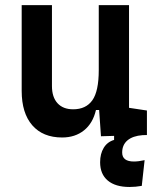

<svg xmlns="http://www.w3.org/2000/svg" viewBox="-20 -538 626 765"><path d="M496.1 207Q439.9 207 409.4 181.4Q378.9 155.8 378.9 108.4Q378.9 74.7 393.3 51Q407.7 27.3 434.6 19.5V3.4L382.3 4.9L375 -99.6H362.3Q350.1 -46.9 314.7 -18.6Q279.3 9.8 227.5 9.8Q150.9 9.8 108.6 -38.8Q66.4 -87.4 66.4 -175.8V-517.6H187V-195.3Q187 -150.9 209.2 -126.7Q231.4 -102.5 271.5 -102.5Q322.3 -102.5 347.9 -138.4Q373.5 -174.3 373.5 -258.8V-517.6H494.1V-108.4L565.4 -97.7V0L547.9 0.5Q509.3 3.4 488 21.2Q466.8 39.1 466.8 69.8Q466.8 105.5 513.7 105.5Q531.7 105.5 556.2 100.1L544.9 202.6Q520 207 496.1 207Z"/></svg>

Font: Cascadia Code SemiBold
Style: Regular
Weight: 600
Monospace: yes
Designer: Aaron Bell
Foundry: Saja Typeworks
Version: Version 2404.023; ttfautohint (v1.8.4)